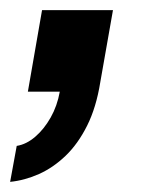

<svg xmlns="http://www.w3.org/2000/svg" viewBox="-46 -181 314 379"><path d="M-26 178 -13 107Q6 104 23.5 89Q41 74 54 51Q67 28 72 0H9L37 -161H177L152 -19Q144 31 126 67Q108 103 83.5 126.5Q59 150 31 162.5Q3 175 -26 178Z"/></svg>

Font: Archivo Condensed ExtraBold
Style: Italic
Weight: 800
Width: 3
Italic angle: -10°
Designer: Hector Gatti
Foundry: Omnibus-Type
Version: Version 2.001